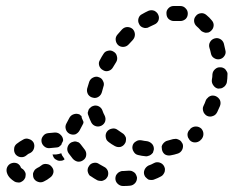

<svg xmlns="http://www.w3.org/2000/svg" viewBox="-20 -594 818 639"><path d="M430 15Q436 8 436 -3Q435 -8 433 -12Q431 -17 427 -20Q423 -23 418 -25Q414 -26 409 -26Q401 -25 393 -25H389Q384 -25 380 -23Q375 -21 372 -18Q368 -14 366 -10Q364 -5 364 0Q364 10 371 17Q379 25 389 25H393Q403 25 413 24Q423 23 430 15ZM38 -50Q29 -54 19 -51Q9 -48 4 -38Q0 -29 3 -19Q6 -9 14 -1Q20 5 28 10Q33 13 38 13Q43 14 47 13Q52 11 56 8Q60 5 62 1Q65 -3 65 -8Q66 -13 65 -18Q63 -23 60 -27Q57 -31 53 -33Q51 -34 51 -35Q50 -35 50 -35Q47 -45 38 -50ZM91 -20Q89 -16 90 -11Q90 -6 92 -1Q97 8 106 11Q116 15 126 10Q137 5 148 -4Q156 -10 158 -21Q159 -31 152 -39Q146 -47 136 -48Q125 -50 117 -43Q111 -38 104 -35Q99 -32 96 -29Q93 -25 91 -20ZM323 7Q328 5 332 2Q335 -1 338 -6Q342 -15 339 -25Q335 -35 326 -39Q318 -43 310 -48Q302 -54 292 -52Q281 -50 276 -41Q273 -37 272 -32Q271 -27 272 -23Q273 -18 276 -13Q278 -9 283 -7Q293 0 304 6Q309 8 314 8Q319 9 323 7ZM528 -22Q529 -27 529 -32Q528 -37 526 -41Q521 -50 511 -53Q501 -56 492 -51Q483 -46 474 -43Q465 -38 461 -29Q457 -19 461 -10Q463 -5 467 -2Q471 2 475 4Q480 5 485 5Q490 5 494 3Q505 -1 516 -7Q520 -9 523 -13Q526 -17 528 -22ZM257 -61Q266 -67 267 -78Q268 -88 262 -96L249 -113Q246 -117 242 -120Q237 -122 233 -123Q228 -124 223 -122Q218 -121 214 -118Q206 -112 204 -101Q203 -91 209 -83L222 -66Q229 -58 239 -56Q249 -55 257 -61ZM167 -80Q161 -80 155 -80Q155 -79 155 -78Q155 -77 156 -77Q157 -72 160 -68Q163 -64 168 -62Q174 -58 182 -59Q190 -59 195 -64L192 -69Q186 -76 184 -84Q176 -81 167 -80ZM92 -119Q87 -128 77 -131Q67 -135 58 -130Q45 -123 35 -115Q27 -108 27 -98Q26 -88 32 -80Q39 -72 49 -71Q60 -70 68 -77Q73 -82 81 -85Q90 -90 93 -100Q96 -110 92 -119ZM482 -79Q486 -82 489 -86Q491 -91 492 -96Q493 -106 487 -114Q480 -122 470 -124Q460 -125 451 -127Q446 -128 441 -127Q436 -126 432 -123Q428 -121 425 -117Q422 -113 421 -108Q419 -98 425 -89Q430 -80 440 -78Q452 -75 464 -74Q469 -73 473 -75Q478 -76 482 -79ZM588 -115Q586 -119 583 -123Q580 -127 575 -129Q571 -131 566 -132Q561 -132 556 -131Q547 -128 538 -126Q533 -125 529 -122Q525 -119 522 -115Q519 -111 518 -106Q518 -101 519 -96Q521 -86 529 -80Q538 -75 548 -77Q560 -79 572 -83Q581 -86 586 -95Q591 -105 588 -115ZM190 -126Q190 -128 190 -129Q189 -139 181 -146Q174 -153 163 -153Q152 -152 141 -151Q130 -150 124 -142Q117 -134 118 -124Q119 -114 127 -107Q135 -100 145 -101Q155 -102 166 -103Q171 -103 176 -105Q180 -108 184 -112Q185 -117 189 -123Q189 -123 189 -124Q189 -125 190 -126ZM396 -117Q399 -121 399 -126Q400 -131 399 -136Q397 -141 394 -145Q391 -149 387 -151Q379 -156 371 -162Q363 -168 353 -166Q342 -164 336 -156Q333 -152 332 -147Q331 -142 332 -137Q333 -132 335 -128Q338 -124 342 -121Q351 -114 362 -108Q371 -103 381 -105Q391 -108 396 -117ZM650 -166Q642 -173 632 -173Q622 -173 614 -166Q613 -164 612 -163Q608 -160 606 -155Q604 -151 604 -146Q604 -141 606 -136Q608 -132 611 -128Q618 -120 629 -120Q639 -120 647 -127Q648 -129 650 -130Q657 -138 657 -148Q657 -158 650 -166ZM211 -149Q221 -144 231 -147Q240 -151 245 -160L255 -179Q256 -181 257 -183Q258 -186 258 -188Q255 -195 252 -202Q252 -205 251 -208Q250 -209 248 -210Q246 -212 245 -213Q235 -217 226 -214Q216 -211 211 -202L201 -183Q196 -174 199 -164Q202 -154 211 -149ZM318 -176Q327 -181 330 -190Q333 -200 328 -210Q324 -217 321 -226Q318 -235 309 -240Q299 -245 289 -241Q285 -240 281 -236Q277 -233 275 -229Q273 -224 272 -219Q272 -214 274 -210Q278 -198 284 -186Q289 -177 299 -174Q308 -171 318 -176ZM698 -274Q693 -276 688 -276Q683 -276 679 -274Q674 -272 671 -268Q667 -265 665 -260Q662 -251 657 -241Q655 -237 655 -232Q655 -227 657 -222Q658 -218 662 -214Q665 -210 670 -208Q679 -204 689 -208Q698 -211 703 -221Q708 -231 712 -241Q716 -251 712 -261Q707 -270 698 -274ZM289 -269Q299 -266 308 -272Q316 -277 319 -287Q321 -296 324 -305Q328 -315 323 -324Q319 -334 309 -337Q300 -341 290 -336Q281 -332 277 -322Q273 -310 270 -299Q268 -289 273 -280Q279 -271 289 -269ZM731 -362Q728 -366 723 -368Q719 -370 714 -370Q704 -371 696 -364Q688 -357 687 -347Q687 -338 685 -328Q684 -318 690 -310Q696 -301 706 -299Q711 -299 716 -300Q720 -301 724 -304Q729 -307 731 -311Q734 -315 735 -320Q737 -333 737 -344Q738 -349 736 -354Q734 -358 731 -362ZM322 -361Q331 -355 341 -358Q351 -361 356 -370Q361 -379 367 -388Q372 -397 369 -407Q367 -417 358 -422Q349 -428 339 -425Q329 -423 324 -414Q318 -405 313 -395Q307 -386 310 -376Q313 -366 322 -361ZM694 -466Q684 -463 679 -454Q674 -445 677 -435Q680 -426 682 -416Q684 -406 692 -401Q701 -395 711 -397Q721 -399 727 -408Q733 -417 730 -427Q728 -438 725 -449Q722 -459 713 -464Q704 -469 694 -466ZM373 -444Q381 -437 392 -438Q402 -439 409 -447Q415 -454 422 -461Q429 -469 429 -479Q429 -489 422 -497Q414 -504 404 -504Q394 -504 386 -496Q379 -488 371 -479Q364 -471 365 -461Q366 -451 373 -444ZM632 -541Q625 -533 626 -523Q627 -513 635 -506Q641 -501 647 -494Q650 -490 655 -488Q659 -486 664 -485Q669 -485 674 -486Q679 -488 682 -491Q690 -498 691 -508Q692 -518 685 -526Q677 -536 667 -544Q659 -551 649 -550Q638 -549 632 -541ZM443 -514Q445 -509 449 -506Q453 -503 457 -502Q462 -500 467 -501Q472 -501 476 -504Q485 -508 493 -512Q503 -516 507 -525Q511 -535 507 -544Q505 -549 502 -552Q498 -556 494 -558Q489 -560 484 -560Q479 -560 474 -558Q463 -553 453 -547Q444 -543 441 -533Q438 -523 443 -514ZM541 -567Q533 -559 534 -549Q534 -538 541 -531Q549 -524 559 -524Q565 -524 575 -524Q578 -524 580 -524Q590 -524 598 -531Q605 -538 605 -549Q605 -559 598 -566Q591 -574 580 -574Q579 -574 576 -574Q565 -574 558 -574Q548 -574 541 -567Z"/></svg>

Font: FRB American Cursive Guidelines Dashed Black
Style: Bold Italic
Weight: 900
Italic angle: -25°
Version: Version 2.0;Modular Font Editor K font №1